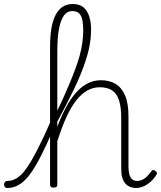

<svg xmlns="http://www.w3.org/2000/svg" viewBox="-105 -918 801 955"><path d="M-67 17Q-77 17 -81 11.5Q-85 6 -85 -0.5Q-85 -7 -80.5 -12.5Q-76 -18 -67 -18Q-43 -18 -19 -33.5Q5 -49 29 -84Q53 -119 82.5 -176.5Q112 -234 149 -319Q155 -331 158.5 -323.5Q162 -316 163.5 -301.5Q165 -287 161 -277Q128 -200 99.5 -144Q71 -88 45 -52.5Q19 -17 -9 0Q-37 17 -67 17ZM572 17Q555 17 541 11Q527 5 517.5 -6.5Q508 -18 503 -35.5Q498 -53 498 -77V-331Q498 -385 487 -419Q476 -453 452.5 -468.5Q429 -484 391 -484Q358 -484 329.5 -468Q301 -452 275 -419.5Q249 -387 226 -337Q203 -287 181 -218L160 -228Q182 -299 207.5 -353Q233 -407 262 -444Q291 -481 325 -500Q359 -519 397 -519Q438 -519 468.5 -501.5Q499 -484 516.5 -444.5Q534 -405 534 -340V-91Q534 -68 538 -52Q542 -36 551.5 -27Q561 -18 578 -18Q589 -18 600 -22.5Q611 -27 623 -37.5Q635 -48 647 -65Q651 -72 656 -72.5Q661 -73 668 -68Q673 -65 675 -60Q677 -55 673 -49Q661 -29 644 -14Q627 1 608.5 9Q590 17 572 17ZM161 15Q152 15 148 11.5Q144 8 144 0V-685Q144 -793 172.5 -845.5Q201 -898 256 -898Q293 -898 312.5 -879.5Q332 -861 340 -832.5Q348 -804 348 -771Q348 -746 345 -720.5Q342 -695 335.5 -667.5Q329 -640 319 -610Q309 -580 295.5 -547Q282 -514 264.5 -477.5Q247 -441 226 -400Q205 -359 180 -313V0Q180 8 175.5 11.5Q171 15 161 15ZM180 -368Q197 -402 212.5 -437Q228 -472 242.5 -506.5Q257 -541 269.5 -574.5Q282 -608 291 -640.5Q300 -673 304.5 -705Q309 -737 309 -766Q309 -792 305.5 -814Q302 -836 290.5 -849.5Q279 -863 254 -863Q229 -863 213 -841Q197 -819 188.5 -774.5Q180 -730 180 -663Z"/></svg>

Font: Playwrite HR Lijeva Thin
Style: Regular
Weight: 250
Designer: Veronika Burian, José Scaglione
Foundry: TypeTogether
Version: Version 1.002